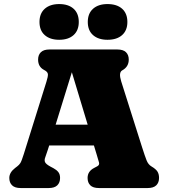

<svg xmlns="http://www.w3.org/2000/svg" viewBox="-20 -950 853 970"><path d="M283.5 -51Q283.5 -27.5 269.5 -13.8Q255.5 0 226 0H84.5Q55 0 41 -13.8Q27 -27.5 27 -51Q27 -78.5 56 -101L67 -109.5Q76.5 -116.5 82.8 -126.2Q89 -136 100 -171L214.5 -537Q223 -563.5 222 -575.5Q221 -587.5 202 -597Q172.5 -612.5 172.5 -649Q172.5 -672.5 186.5 -686.2Q200.5 -700 230 -700H573Q602.5 -700 616.5 -686.2Q630.5 -672.5 630.5 -649Q630.5 -612.5 597.5 -594.5Q578.5 -584 592 -540L697.5 -207Q712 -161.5 720.5 -140Q729 -118.5 745.5 -109Q767.5 -96 775.5 -83.2Q783.5 -70.5 783.5 -51Q783.5 -27.5 769.5 -13.8Q755.5 0 726 0H480Q450 0 436.2 -13.8Q422.5 -27.5 422.5 -51Q422.5 -84.5 455.5 -101.5L471.5 -110Q483.5 -116.5 480.2 -129.2Q477 -142 468.5 -169L454.5 -215H228.5L221.5 -193Q214 -169 208.5 -154.8Q203 -140.5 207.8 -130.5Q212.5 -120.5 234.5 -108.5L250.5 -100Q265.5 -92 274.5 -80.8Q283.5 -69.5 283.5 -51ZM261 -320H423L343 -585ZM279 -749Q233 -749 206.2 -772.5Q179.5 -796 179.5 -839Q179.5 -882 206.2 -905.8Q233 -929.5 279 -929.5Q325.5 -929.5 351.8 -905.8Q378 -882 378 -839Q378 -796.5 351.8 -772.8Q325.5 -749 279 -749ZM523 -749Q477 -749 450.2 -772.5Q423.5 -796 423.5 -839Q423.5 -882 450.2 -905.8Q477 -929.5 523 -929.5Q570.5 -929.5 597 -905.8Q623.5 -882 623.5 -839Q623.5 -796.5 597 -772.8Q570.5 -749 523 -749Z"/></svg>

Font: Fraunces 9pt S100 Black
Style: Regular
Weight: 900
Version: Version 1.000; ttfautohint (v1.8.3)